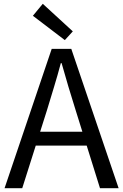

<svg xmlns="http://www.w3.org/2000/svg" viewBox="-20 -990 648 1010"><path d="M4 0 252 -733H355L604 0H506L378 -410Q358 -473 340 -533.5Q322 -594 304 -658H300Q283 -594 264.5 -533.5Q246 -473 227 -410L97 0ZM133 -224V-297H471V-224ZM321 -779 153 -907 205 -970 363 -825Z"/></svg>

Font: Noto Sans KR Thin
Style: Regular
Weight: 400
Version: Version 2.004-H2;hotconv 1.0.118;makeotfexe 2.5.65603